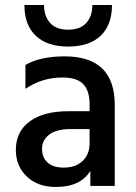

<svg xmlns="http://www.w3.org/2000/svg" viewBox="-20 -739 539 763"><path d="M233 -73Q281 -73 308.5 -99.5Q336 -126 336 -169V-226H260Q204 -226 175.5 -204Q147 -182 147 -148Q147 -113 169 -93Q191 -73 233 -73ZM339 -60Q300 4 202 4Q130 4 86.5 -37.5Q43 -79 43 -143Q43 -216 98 -256.5Q153 -297 252 -297H336V-326Q336 -378 311 -404.5Q286 -431 228 -431Q147 -431 81 -386V-481Q140 -515 237 -515Q436 -515 436 -322V0H339ZM425 -719Q425 -640 380 -597Q335 -554 251 -554Q167 -554 122 -597Q77 -640 77 -719H155Q155 -675 179 -648Q203 -621 251 -621Q299 -621 323 -648Q347 -675 347 -719Z"/></svg>

Font: Hind Vadodara Medium
Style: Regular
Weight: 500
Designer: Hitesh Malaviya
Foundry: Indian Type Foundry
Version: Version 1.001;PS 1.0;hotconv 1.0.86;makeotf.lib2.5.63406; tt